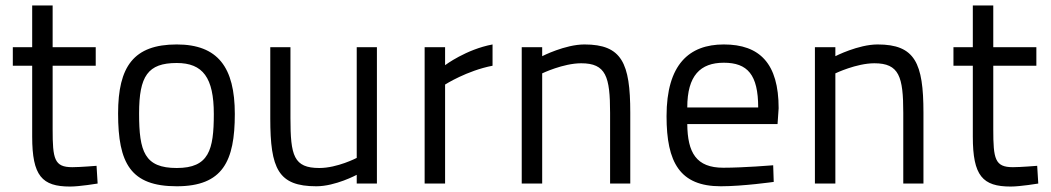

<svg xmlns="http://www.w3.org/2000/svg" viewBox="-20 -673 3852 704"><path d="M331 -432V-500H173V-653H98V-500H27V-432H98V-172C98 -28 134 11 237 11C272 11 338 0 338 0L334 -65C334 -65 273 -60 245 -60C179 -60 173 -90 173 -199V-432Z M628 -510C470 -510 413 -429 413 -257C413 -74 459 10 628 10C797 10 841 -82 841 -255C841 -426 779 -510 628 -510ZM628 -57C510 -57 490 -117 490 -257C490 -394 522 -442 628 -442C724 -442 764 -388 764 -255C764 -123 746 -57 628 -57Z M1288 -500V-94C1288 -94 1217 -57 1151 -57C1057 -57 1045 -102 1045 -240V-500H971V-239C971 -54 1000 10 1140 10C1210 10 1288 -32 1288 -32V0H1362V-500Z M1537 0H1612V-363C1612 -363 1692 -414 1786 -432V-510C1689 -492 1612 -434 1612 -434V-500H1537Z M1968 0V-404C1968 -404 2045 -441 2111 -441C2202 -441 2217 -392 2217 -259V0H2291V-260C2291 -442 2260 -510 2123 -510C2052 -510 1968 -467 1968 -467V-500H1893V0Z M2632 -58C2533 -58 2501 -113 2500 -218H2831L2835 -276C2835 -440 2766 -510 2634 -510C2507 -510 2424 -437 2424 -247C2424 -77 2473 10 2623 10C2704 10 2817 -6 2817 -6L2815 -67C2815 -67 2707 -58 2632 -58ZM2500 -279C2500 -396 2548 -443 2634 -443C2721 -443 2760 -399 2760 -279Z M3043 0V-404C3043 -404 3120 -441 3186 -441C3277 -441 3292 -392 3292 -259V0H3366V-260C3366 -442 3335 -510 3198 -510C3127 -510 3043 -467 3043 -467V-500H2968V0Z M3780 -432V-500H3622V-653H3547V-500H3476V-432H3547V-172C3547 -28 3583 11 3686 11C3721 11 3787 0 3787 0L3783 -65C3783 -65 3722 -60 3694 -60C3628 -60 3622 -90 3622 -199V-432Z"/></svg>

Font: TitilliumText22L
Style: 400 wt
Weight: 400
Designer: Campivisivi
Foundry: Campivisivi
Version: 1.000